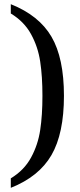

<svg xmlns="http://www.w3.org/2000/svg" viewBox="-20 -780 386 928"><path d="M32.2 82Q96.7 43 130.1 -18.6Q163.6 -80.1 174.3 -151.6Q185.1 -223.1 185.1 -316.9Q185.1 -410.6 174.3 -482.2Q163.6 -553.7 130.1 -614.7Q96.7 -675.8 32.2 -714.8V-759.8Q168.5 -705.6 228.8 -602.5Q289.1 -499.5 289.1 -316.9Q289.1 -134.8 228.8 -30.5Q168.5 73.7 32.2 127.9Z"/></svg>

Font: Noto Serif Gujarati
Style: Regular
Weight: 400
Designer: Indian Type Foundry
Foundry: Monotype Imaging Inc.
Version: Version 1.02